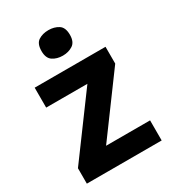

<svg xmlns="http://www.w3.org/2000/svg" viewBox="-185 -861 862 960"><g transform="rotate(-30 246.5 -380.5)"><path d="M30 0V-89L282 -431H44V-546H453V-449L208 -116H462V0ZM247 -761Q280 -761 304.5 -745.5Q329 -730 329 -687Q329 -646 304.5 -630Q280 -614 247 -614Q213 -614 189 -630Q165 -646 165 -687Q165 -730 189 -745.5Q213 -761 247 -761Z"/></g></svg>

Font: Noto Sans Symbols
Style: Bold
Weight: 700
Version: Version 2.002